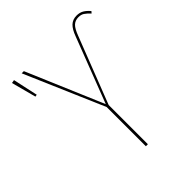

<svg xmlns="http://www.w3.org/2000/svg" viewBox="-191 -815 938 938"><g transform="rotate(-45 278.0 -345.5)"><path d="M277 -271 100 -681H115L284 -284L414 -622Q427 -658 444.5 -674.5Q462 -691 489 -691Q510 -691 525.5 -682Q541 -673 556 -655L548 -646Q532 -663 520 -671Q508 -679 490 -679Q467 -679 452.5 -665Q438 -651 425 -616L291 -271V0H277ZM78 -555 67 -553 33 -681 50 -684Z"/></g></svg>

Font: Fira Sans Compressed Hair
Style: Regular
Weight: 100
Width: 1
Designer: bBox Type GmbH & Carrois Corporate GbR & Edenspiekermann AG
Foundry: bBox Type GmbH & Carrois Corporate GbR & Edenspiekermann AG
Version: Version 4.301